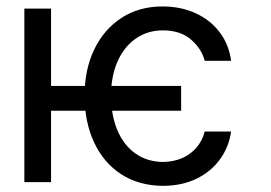

<svg xmlns="http://www.w3.org/2000/svg" viewBox="-20 -573 852 604"><path d="M549.8 -302.7V-224.6H121.1V-302.7ZM707 -381.8H624Q614.3 -419.4 581.3 -448.2Q548.3 -477.1 493.2 -477.5Q444.3 -477.5 407.5 -451.9Q370.6 -426.3 350.1 -380.4Q329.6 -334.5 329.1 -272.5Q329.6 -209.5 349.6 -162.6Q369.6 -115.7 406.5 -89.8Q443.4 -64 493.2 -63.5Q525.9 -64 552.5 -75.4Q579.1 -86.9 597.7 -108.2Q616.2 -129.4 624 -159.2H707Q700.2 -110.8 672.4 -72.3Q644.5 -33.7 599.1 -11.2Q553.7 11.2 493.2 11.7Q417 11.2 361.6 -24.7Q306.2 -60.5 276.1 -124.8Q246.1 -189 246.1 -272.5Q246.1 -354.5 276.6 -417.7Q307.1 -481 362.3 -516.8Q417.5 -552.7 491.2 -552.7Q548.8 -552.7 595.2 -531.5Q641.6 -510.3 670.9 -471.7Q700.2 -433.1 707 -381.8ZM140.6 -545.9V0H56.6V-545.9Z"/></svg>

Font: Inter V
Style: 
Weight: 400
Designer: Rasmus Andersson
Foundry: rsms
Version: Version 4.000;git-a3f224843